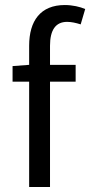

<svg xmlns="http://www.w3.org/2000/svg" viewBox="-20 -744 359 764"><path d="M96 0H179V-419H281V-486H179V-562C179 -624 201 -657 247 -657C264 -657 282 -653 301 -647L319 -708C299 -717 268 -724 238 -724C141 -724 96 -661 96 -562V-486L30 -481V-419H96Z"/></svg>

Font: SSansPro
Style: Regular
Weight: 400
Designer: Paul D. Hunt
Foundry: Adobe Systems Incorporated
Version: Version 3.006;hotconv 1.0.111;makeotfexe 2.5.65597